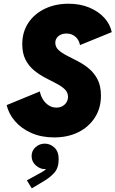

<svg xmlns="http://www.w3.org/2000/svg" viewBox="-20 -748 635 1056"><path d="M277.8 7.8Q208 7.8 153.1 -16.4Q98.1 -40.5 63 -81.1Q27.8 -121.6 16.6 -169.9L199.2 -245.1Q203.6 -221.2 216.3 -200.9Q229 -180.7 247.8 -168.5Q266.6 -156.2 290 -156.2Q309.1 -156.2 323.5 -164.3Q337.9 -172.4 345.9 -185.8Q354 -199.2 354 -215.3Q354 -240.2 335.9 -257.3Q317.9 -274.4 289.1 -289.1Q260.3 -303.7 228.3 -320.6Q196.3 -337.4 167.5 -360.8Q138.7 -384.3 120.6 -419.2Q102.5 -454.1 102.5 -504.9Q102.5 -572.8 136.2 -622.8Q169.9 -672.9 227.5 -700.2Q285.2 -727.5 356.4 -727.5Q420.9 -727.5 471.4 -706.3Q522 -685.1 554 -649.7Q585.9 -614.3 594.7 -571.3L419.9 -500Q417 -517.1 407.5 -531.5Q397.9 -545.9 382.3 -554.7Q366.7 -563.5 345.2 -563.5Q327.1 -563.5 313.5 -556.9Q299.8 -550.3 292 -539.1Q284.2 -527.8 284.2 -512.7Q284.2 -489.3 302.2 -472.7Q320.3 -456.1 348.9 -441.7Q377.4 -427.2 409.7 -410.4Q441.9 -393.6 470.5 -369.6Q499 -345.7 517.1 -310.1Q535.2 -274.4 535.2 -222.2Q535.2 -153.8 502.2 -102.1Q469.2 -50.3 411.4 -21.2Q353.5 7.8 277.8 7.8ZM154.8 288.1 127.9 244.1 188.5 210.4Q195.3 206.5 210.4 198.7Q225.6 190.9 238.3 177Q251 163.1 250.5 142.1H260.7Q264.6 152.8 256.6 167.5Q248.5 182.1 225.6 182.1Q200.2 182.1 177 161.6Q153.8 141.1 153.8 110.4Q153.8 81.1 175.5 61.5Q197.3 42 226.6 42Q255.9 42 279.3 63.7Q302.7 85.4 302.7 127.4Q302.7 175.3 279.1 201.7Q255.4 228 221.7 248Z"/></svg>

Font: Reddit Sans Black
Style: Italic
Weight: 900
Italic angle: -11.25°
Designer: Stephen Hutchings
Version: Version 1.013